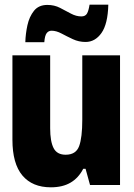

<svg xmlns="http://www.w3.org/2000/svg" viewBox="-20 -789 570 819"><path d="M197 10Q118 10 75.5 -40.5Q33 -91 33 -193V-553H194V-242Q194 -186 208.5 -157.5Q223 -129 260 -129Q304 -129 317.5 -165.5Q331 -202 331 -279V-553H492V0H364L345 -69H335Q315 -30 281 -10Q247 10 197 10ZM88 -609Q89 -645 97 -681.5Q105 -718 125 -743Q145 -768 182 -768Q212 -768 236 -755.5Q260 -743 282.5 -731Q305 -719 327 -719Q344 -719 351 -731Q358 -743 362 -769H442Q440 -687 413 -648.5Q386 -610 345 -610Q316 -610 290.5 -622Q265 -634 242.5 -646Q220 -658 200 -658Q187 -658 179 -647.5Q171 -637 169 -609Z"/></svg>

Font: Noto Sans Mono Condensed Black
Style: Regular
Weight: 900
Width: 3
Designer: Monotype Design Team
Foundry: Monotype Imaging Inc.
Version: Version 2.014